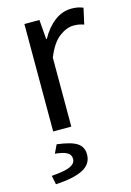

<svg xmlns="http://www.w3.org/2000/svg" viewBox="-112 -555 574 839"><g transform="rotate(-15 175.0 -136.0)"><path d="M82 0V-486H150L157 -398H160Q185 -444 220.5 -471Q256 -498 298 -498Q327 -498 350 -488L334 -416Q322 -420 312 -422Q302 -424 287 -424Q256 -424 222.5 -399Q189 -374 164 -312V0ZM34 226 26 186Q89 181 112 169.5Q135 158 135 138Q135 118 117 108.5Q99 99 64 96L82 58Q147 66 173 83.5Q199 101 199 135Q199 179 156.5 200.5Q114 222 34 226Z"/></g></svg>

Font: CV Source Sans
Style: Regular
Weight: 400
Designer: Paul D. Hunt
Foundry: Adobe Systems Incorporated
Version: Version 3.001